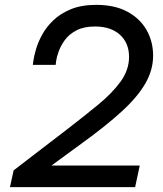

<svg xmlns="http://www.w3.org/2000/svg" viewBox="-20 -770 671 790"><path d="M21 0 36 -69 255 -237Q325 -291 383 -338.5Q441 -386 476 -434Q511 -482 511 -536Q511 -593 473.5 -627Q436 -661 371 -661Q325 -661 294.5 -645Q264 -629 247 -605.5Q230 -582 221.5 -558.5Q213 -535 211 -519Q209 -503 209 -503H115Q115 -503 117.5 -521Q120 -539 128 -567Q136 -595 153 -626.5Q170 -658 199 -686Q228 -714 271.5 -732Q315 -750 376 -750Q452 -750 504 -722Q556 -694 583 -646.5Q610 -599 610 -541Q610 -482 578 -426.5Q546 -371 481 -311.5Q416 -252 315 -179L192 -89H555L536 0Z"/></svg>

Font: Be Vietnam Pro
Style: Italic
Weight: 400
Italic angle: -12°
Designer: Lam Bao, Tony Le, Vietanh Nguyen
Foundry: Yellow Type Foundry
Version: Version 1.002; ttfautohint (v1.8.3)